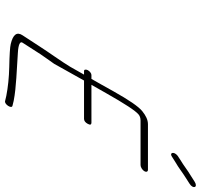

<svg xmlns="http://www.w3.org/2000/svg" viewBox="-38 -824 813 778"><g transform="rotate(90 369.0 -434.5)"><path d="M673 -612C677.9 -620 675.4 -627 667.4 -627H483C465.4 -627 448.7 -619 430 -604C411.3 -589 384.7 -550 349.9 -488C328.1 -449 311.5 -419 299.2 -398H283.2C276.8 -398 267.7 -391 263.7 -383C259.8 -375 261 -368 267.4 -368H281.8C271.1 -349 260.8 -331 250.1 -312C229.9 -278 189.8 -223 167.6 -188L122.6 -119C107.2 -96 119.4 -80 157.9 -71C169.5 -68 202.5 -66 251.2 -65C293.2 -64 332.4 -60 368.1 -53L389.3 -48C402.5 -45 421.5 -75 408.3 -78L387.9 -83C331.4 -94 261.4 -95 192.2 -100C159.2 -102 145.7 -109 152.6 -119L199.5 -192C207.9 -205 222.3 -224 238.1 -247C263.5 -291 280.9 -325 305.8 -368H461C469 -368 475.8 -373 481.3 -383C486.8 -393 484.8 -398 476.8 -398H323.2C335.5 -419 346.6 -439 357.3 -458C399.2 -532 427.7 -576 443.3 -589C449.2 -594 457.6 -597 468 -597H648.6C656.6 -597 668 -604 673 -612ZM617.2 -726 634.5 -737C662.4 -753 675.3 -765 702.7 -782L723.1 -795C747.5 -810 738.8 -831 715.5 -816L693.6 -802C665.2 -785 653.8 -774 626.9 -758L610.3 -747C591.6 -732 597.7 -711 617.2 -726Z"/></g></svg>

Font: MewTooHand
Style: UltimateCondIta
Weight: 400
Designer: Mew Too, Robert Jablonski
Version: Version 0.77